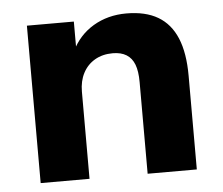

<svg xmlns="http://www.w3.org/2000/svg" viewBox="-42 -551 695 599"><g transform="rotate(-5 305.0 -252.0)"><path d="M62 0V-493H209V-400H201Q225 -450 270.5 -477Q316 -504 374 -504Q434 -504 473 -481Q512 -458 531.5 -411.5Q551 -365 551 -293V0H397V-287Q397 -321 389 -342Q381 -363 364 -373.5Q347 -384 321 -384Q289 -384 265 -370Q241 -356 228 -331Q215 -306 215 -273V0Z"/></g></svg>

Font: Nunito Sans 11pt ExtraBold
Style: Regular
Weight: 800
Version: Version 3.101;gftools[0.9.27]